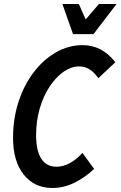

<svg xmlns="http://www.w3.org/2000/svg" viewBox="-20 -926 601 957"><path d="M45 -238Q45 -334 72 -417.5Q99 -501 147 -564.5Q195 -628 258 -664.5Q321 -701 392 -701Q439 -701 479.5 -680.5Q520 -660 555 -616L470 -536Q430 -595 375 -595Q335 -595 296.5 -568Q258 -541 227 -494Q196 -447 178 -385Q160 -323 160 -253Q160 -174 186 -134.5Q212 -95 261 -95Q328 -95 391 -164L449 -84Q405 -42 351.5 -15.5Q298 11 241 11Q151 11 98 -56Q45 -123 45 -238ZM291 -906H373L407 -829L473 -906H561L446 -756H344Z"/></svg>

Font: Radio Canada Condensed Medium
Style: Italic
Weight: 500
Width: 3
Italic angle: -12°
Designer: Charles Daoud, Etienne Aubert Bonn, Alexandre Saumier Demers, Jacques Le Bailly
Foundry: Radio-Canada
Version: Version 2.104; ttfautohint (v1.8.4.7-5d5b);gftools[0.9.28.de